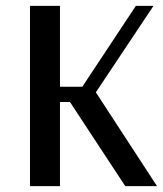

<svg xmlns="http://www.w3.org/2000/svg" viewBox="-20 -633 555 653"><path d="M218 -286H184V0H82V-613H184V-338H260L442 -613H502L306 -319L514 0H406Z"/></svg>

Font: Arya
Style: Regular
Weight: 400
Designer: Eduardo Rodriguez Tunni, Modular Infotech
Foundry: Eduardo Rodriguez Tunni, Modular Infotech
Version: Version 1.002